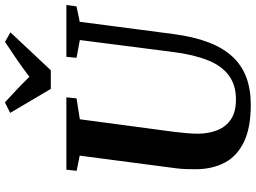

<svg xmlns="http://www.w3.org/2000/svg" viewBox="-150 -884 1044 784"><g transform="rotate(-90 372.0 -492.0)"><path d="M675 -688.5 625 -306Q614 -222.5 591 -162.5Q568 -102.5 532.5 -64.5Q497 -26.5 448 -8.2Q399 10 336.5 10Q242 10 184.2 -18Q126.5 -46 100 -96.2Q73.5 -146.5 73 -212.5Q73 -231.5 73.5 -251.5Q74 -271.5 76.5 -292.5L128.5 -688.5L66.5 -701L71 -743H366.5L362.5 -701.5L277 -688L225.5 -302Q222 -274 220 -249.2Q218 -224.5 218 -204.5Q218.5 -160.5 232.8 -125.5Q247 -90.5 277.5 -70.5Q308 -50.5 357.5 -50.5Q416 -50.5 455.2 -79Q494.5 -107.5 517.8 -165Q541 -222.5 552 -309.5L600.5 -688L528 -701.5L532 -743H743.5L738 -701.5ZM401 -806.5 303 -972.5 346 -994Q373 -969.5 399.2 -944.5Q425.5 -919.5 450.5 -894Q484.5 -920 520.5 -944.8Q556.5 -969.5 593 -993.5L632 -971.5L477 -806.5Z"/></g></svg>

Font: Merriweather 48pt
Style: Bold Italic
Weight: 700
Italic angle: -7.8°
Version: Version 2.101